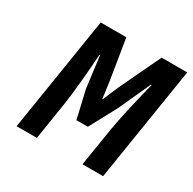

<svg xmlns="http://www.w3.org/2000/svg" viewBox="-147 -811 965 961"><g transform="rotate(30 335.0 -330.0)"><path d="M64.9 0 169.9 -660.2H317.9L356 -424.8L368.2 -333H371.1L410.2 -424.8L522 -660.2H669.9L564.9 0H445.8L481 -220.2Q488.8 -269 509.5 -360.4Q530.3 -451.7 546.9 -516.1H543L460.9 -335.9L375 -175.8H309.1L272 -335.9L249 -516.1H245.1Q241.7 -456.5 233.2 -363.3Q224.6 -270 216.8 -220.2L182.1 0Z"/></g></svg>

Font: Office Code Pro D Bold Italic
Style: Regular
Weight: 700
Italic angle: -9°
Designer: Nathan Rutzky & Paul D. Hunt
Foundry: Adobe Systems Incorporated
Version: Version 1.004;PS 001.004;hotconv 1.0.70;makeotf.lib2.5.58329